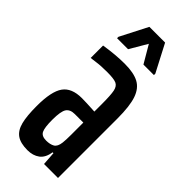

<svg xmlns="http://www.w3.org/2000/svg" viewBox="-230 -732 777 777"><g transform="rotate(45 158.5 -343.0)"><path d="M17 -145Q17 -229 41.5 -263Q66 -297 124 -297Q147 -297 198 -294V-336Q198 -389 193.5 -410Q189 -431 174.5 -437.5Q160 -444 122 -444Q85 -444 61.5 -440.5Q38 -437 34 -437V-508Q97 -518 148 -518Q200 -518 229 -502.5Q258 -487 271 -449Q284 -411 284 -340V0H204L200 -58H195Q190 -23 169 -7.5Q148 8 117 8Q77 8 55.5 -7Q34 -22 25.5 -55Q17 -88 17 -145ZM196 -115Q198 -131 198 -162V-197V-231H149Q123 -231 112 -215Q101 -199 101 -150Q101 -106 109 -89.5Q117 -73 143 -73Q165 -73 179 -81Q193 -89 196 -115ZM53 -569V-577L113 -694H203L264 -577V-569H204L160 -644L116 -569Z"/></g></svg>

Font: Saira Ultra Condensed SemiBold
Style: Regular
Weight: 600
Width: 1
Designer: Hector Gatti with collaboration of the Omnibus-Type team
Foundry: Omnibus-Type
Version: Version 1.001; ttfautohint (v1.8)